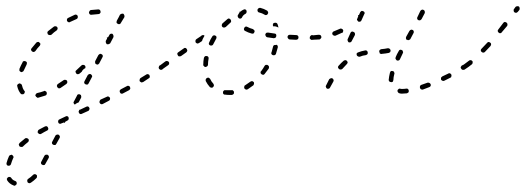

<svg xmlns="http://www.w3.org/2000/svg" viewBox="-48 -291 1679 613"><path d="M-17 274Q-20 273 -22 275Q-24 275 -24 277Q-25 278 -26 279Q-26 281 -26 282Q-25 284 -25 285Q-18 296 -5 301Q-3 302 -2 302Q0 302 1 301Q2 300 3 299Q5 298 5 297Q6 294 5 291Q4 288 1 287Q-8 284 -12 277Q-14 274 -17 274ZM40 282Q39 283 39 285Q39 286 39 288Q40 289 40 291Q42 293 45 294Q48 294 51 292Q60 286 68 278Q69 276 70 275Q70 274 70 272Q70 271 70 269Q69 268 68 267Q66 265 63 265Q60 265 58 267Q50 275 42 280Q41 281 40 282ZM-5 209Q-6 206 -9 204Q-10 203 -12 203Q-13 203 -14 204Q-16 204 -17 205Q-18 206 -19 207Q-24 218 -27 229Q-28 230 -27 232Q-27 233 -27 234Q-26 236 -25 237Q-23 238 -22 238Q-19 239 -16 237Q-14 236 -13 233Q-10 223 -6 214Q-4 212 -5 209ZM83 231Q84 234 87 235Q88 236 89 236Q91 236 92 236Q94 236 95 235Q96 234 97 232L107 214Q109 211 108 208Q107 205 104 203Q103 203 101 203Q100 202 99 203Q97 203 96 204Q95 205 94 206L84 225Q82 228 83 231ZM44 158Q44 155 43 153Q42 152 40 151Q39 150 38 150Q36 150 35 150Q33 150 32 151Q23 158 15 165Q14 166 13 168Q12 169 12 171Q12 172 13 173Q13 175 14 176Q16 178 19 178Q23 179 25 177Q32 170 41 163Q43 162 44 158ZM118 167Q119 170 122 171Q123 172 124 172Q126 172 127 172Q129 172 130 171Q131 170 132 168L142 150Q144 147 143 144Q142 141 139 139Q136 138 133 139Q130 140 129 142L119 161Q117 164 118 167ZM106 122Q107 119 105 116Q105 115 104 114Q102 113 101 112Q100 112 98 112Q97 112 95 113Q85 118 76 123Q75 124 74 125Q73 126 73 128Q72 129 72 131Q73 132 73 133Q75 136 78 137Q81 138 84 136Q92 131 102 126Q105 125 106 122ZM159 101Q160 100 160 98L167 94Q170 93 171 90Q172 87 171 84Q170 81 167 80Q164 79 161 81L142 90Q139 91 138 94Q137 97 138 100Q139 103 142 104Q145 105 148 103L156 100Q157 101 159 101ZM236 61Q237 60 237 59Q238 58 238 56Q238 55 237 53Q236 50 233 49Q230 48 227 50L208 59Q206 59 205 60Q204 62 204 63Q203 64 203 66Q203 67 204 69Q205 72 208 73Q211 74 214 72L234 63Q235 63 236 61ZM187 38Q186 35 188 33L198 14Q198 12 200 11Q201 11 202 10Q204 10 205 10Q207 10 208 11Q211 12 211 15Q212 18 211 21L203 36L198 38Q194 40 191 43Q191 43 191 43Q191 43 191 43Q188 41 187 38ZM303 27Q304 24 303 21Q302 20 301 19Q300 18 298 17Q297 17 295 17Q294 17 293 18L273 27Q271 29 270 32Q269 35 270 37Q271 39 272 40Q273 41 274 41Q276 42 277 42Q279 41 280 41L299 31Q302 30 303 27ZM101 10Q102 7 101 4Q101 3 100 2Q99 1 97 0Q96 -1 95 -1Q93 -1 92 0Q81 4 71 6Q70 6 69 7Q67 8 67 9Q66 10 65 12Q65 13 65 15Q66 16 67 17Q67 19 69 19Q70 20 71 21Q73 21 74 21Q85 18 97 14Q100 13 101 10ZM21 10Q22 10 24 10Q25 10 26 10Q28 9 29 8Q31 6 31 3Q32 0 29 -2Q24 -9 22 -19Q21 -20 21 -21Q20 -23 18 -23Q17 -24 16 -25Q14 -25 13 -24Q10 -24 8 -21Q6 -19 7 -16Q10 -2 18 8Q19 9 21 10ZM368 -8Q368 -11 367 -13Q366 -15 365 -16Q364 -16 362 -17Q361 -17 360 -17Q358 -17 357 -16L338 -6Q335 -4 334 -1Q334 2 335 4Q336 6 337 7Q338 7 339 8Q341 8 342 8Q344 8 345 7L364 -3Q367 -5 368 -8ZM167 -28Q167 -31 166 -33Q165 -35 164 -35Q162 -36 161 -36Q159 -37 158 -36Q156 -36 155 -35Q146 -29 137 -23Q136 -22 135 -21Q134 -20 134 -18Q133 -17 134 -15Q134 -14 135 -13Q135 -11 137 -11Q138 -10 139 -9Q141 -9 142 -9Q144 -10 145 -10Q154 -16 164 -23Q166 -25 167 -28ZM221 -26Q222 -23 225 -22Q226 -21 228 -21Q229 -21 231 -21Q232 -21 233 -22Q234 -23 235 -25L245 -44Q247 -46 246 -49Q245 -52 242 -54Q241 -54 239 -55Q238 -55 236 -54Q235 -54 234 -53Q233 -52 232 -51L222 -32Q220 -29 221 -26ZM430 -45Q431 -48 429 -51Q429 -52 427 -53Q426 -54 425 -54Q423 -55 422 -54Q420 -54 419 -53Q410 -48 401 -42Q398 -40 398 -37Q397 -34 398 -32Q399 -30 400 -30Q402 -29 403 -28Q404 -28 406 -28Q407 -29 409 -29Q418 -35 427 -41Q430 -42 430 -45ZM200 -54Q197 -54 195 -57Q194 -58 194 -59Q193 -61 193 -62Q193 -64 194 -65Q195 -66 196 -67Q204 -74 212 -82Q214 -84 217 -84Q220 -84 223 -82Q224 -80 225 -78Q225 -75 224 -73Q221 -72 219 -70Q215 -67 213 -62Q209 -59 206 -56Q203 -54 200 -54ZM14 -68Q14 -67 14 -65Q15 -64 16 -63Q17 -62 19 -61Q22 -60 24 -62Q27 -63 28 -66Q32 -75 37 -85Q38 -88 38 -91Q37 -94 34 -95Q33 -96 31 -96Q30 -96 28 -96Q27 -95 26 -95Q24 -94 24 -92Q18 -81 14 -71Q14 -70 14 -68ZM474 -73Q475 -74 475 -76Q476 -77 475 -79Q475 -80 474 -81Q472 -84 469 -84Q466 -85 464 -83L462 -82Q460 -81 460 -80Q459 -78 459 -77Q458 -75 459 -74Q459 -72 460 -71Q462 -69 465 -68Q468 -68 470 -69L472 -71Q474 -72 474 -73ZM256 -90Q256 -87 259 -86Q261 -85 262 -85Q263 -85 265 -85Q266 -86 267 -87Q269 -88 269 -89L279 -108Q281 -111 280 -114Q279 -117 276 -118Q275 -119 274 -119Q272 -119 271 -119Q269 -118 268 -117Q267 -116 266 -115L256 -96Q255 -93 256 -90ZM51 -132Q52 -129 54 -127Q57 -125 60 -125Q63 -126 65 -128Q71 -137 79 -145Q80 -146 80 -147Q81 -149 81 -150Q81 -152 80 -153Q79 -154 78 -155Q76 -158 73 -157Q70 -157 68 -155Q60 -146 53 -137Q51 -135 51 -132ZM293 -171Q293 -171 293 -171Q293 -171 293 -171Q293 -170 294 -168L290 -161Q289 -158 290 -155Q291 -152 293 -150Q296 -149 299 -150Q302 -151 304 -153L314 -172Q315 -175 314 -178Q313 -181 311 -183Q308 -184 305 -183Q302 -182 301 -179L297 -172Q295 -172 293 -171ZM104 -190Q104 -188 103 -187Q103 -185 104 -184Q104 -183 105 -181Q106 -180 107 -180Q109 -179 110 -179Q112 -179 113 -179Q115 -180 116 -180Q124 -188 133 -194Q135 -196 136 -199Q136 -202 135 -204Q133 -207 130 -207Q127 -208 124 -206Q115 -199 106 -192Q105 -191 104 -190ZM331 -236Q331 -236 331 -236L325 -225Q324 -222 324 -219Q325 -216 328 -215Q331 -213 334 -214Q337 -215 338 -218L349 -236Q350 -239 349 -242Q348 -245 346 -247Q343 -248 340 -247Q337 -246 335 -244L331 -236Q331 -236 331 -236ZM166 -230Q165 -227 166 -224Q168 -221 171 -220Q174 -219 176 -221Q186 -226 196 -230Q199 -231 200 -234Q201 -237 200 -240Q199 -243 196 -244Q193 -245 191 -244Q180 -239 170 -234Q167 -233 166 -230ZM238 -256Q236 -253 236 -250Q237 -247 239 -245Q242 -243 245 -244Q256 -245 266 -246Q269 -246 271 -248Q274 -251 273 -254Q273 -257 271 -259Q269 -261 266 -261Q254 -260 242 -259Q239 -258 238 -256Z M693 12Q694 11 695 11Q697 10 698 9Q698 8 699 6Q699 5 699 3Q699 0 696 -2Q694 -4 691 -3Q686 -3 682 -3Q677 -3 672 -3Q669 -4 667 -2Q664 0 664 3Q664 5 664 6Q664 7 665 9Q666 10 668 11Q669 11 670 11Q676 12 682 12Q687 12 693 12ZM762 -21Q763 -22 763 -23Q763 -25 763 -26Q763 -28 762 -29Q760 -31 757 -32Q754 -32 751 -30Q743 -24 735 -19Q732 -18 732 -15Q731 -12 732 -9Q733 -8 734 -7Q736 -6 737 -5Q738 -5 740 -5Q741 -5 743 -6Q752 -12 760 -18Q762 -19 762 -21ZM624 -12Q625 -11 627 -11Q628 -11 630 -11Q631 -12 632 -13Q635 -15 635 -18Q635 -21 633 -24Q627 -30 623 -39Q622 -40 621 -41Q620 -42 618 -43Q617 -43 615 -43Q614 -43 613 -42Q610 -41 609 -38Q608 -35 609 -32Q614 -22 622 -13Q623 -12 624 -12ZM811 -78Q810 -81 807 -83Q806 -84 805 -84Q803 -84 802 -84Q800 -84 799 -83Q798 -82 797 -81Q792 -72 786 -64Q785 -63 784 -62Q784 -60 784 -59Q784 -57 785 -56Q786 -55 787 -54Q788 -53 789 -53Q791 -52 792 -52Q794 -53 795 -53Q796 -54 797 -55Q804 -64 810 -72Q811 -75 811 -78ZM491 -85Q492 -86 492 -88Q492 -89 492 -91Q492 -92 491 -93Q489 -96 486 -96Q483 -97 480 -95Q470 -87 464 -83Q463 -82 462 -81Q461 -80 461 -78Q460 -77 461 -75Q461 -74 462 -73Q464 -70 467 -70Q470 -69 472 -71Q478 -75 489 -83Q490 -84 491 -85ZM603 -80Q605 -77 608 -77Q609 -77 611 -78Q612 -78 613 -79Q614 -80 615 -81Q616 -83 616 -84Q616 -94 618 -104Q618 -105 618 -107Q618 -108 617 -109Q616 -111 615 -111Q614 -112 612 -112Q609 -113 606 -111Q604 -109 603 -106Q601 -96 601 -85Q600 -82 603 -80ZM550 -129Q550 -132 548 -135Q547 -136 546 -137Q545 -138 543 -138Q542 -138 541 -138Q539 -137 538 -136L521 -124Q519 -123 518 -120Q518 -117 520 -114Q521 -111 524 -111Q528 -111 530 -112L547 -124Q549 -126 550 -129ZM839 -142Q839 -144 838 -145Q837 -146 837 -147Q836 -147 835 -148Q835 -148 835 -148Q831 -147 827 -147Q826 -146 825 -145Q825 -144 824 -143Q822 -134 819 -124Q818 -123 818 -121Q818 -120 819 -118Q820 -117 821 -116Q822 -115 823 -115Q826 -114 829 -115Q832 -116 833 -119Q836 -129 839 -140Q839 -141 839 -142ZM619 -150Q620 -147 623 -146Q626 -145 629 -146Q632 -147 633 -150Q637 -158 642 -167Q644 -170 643 -173Q643 -176 640 -177Q637 -179 634 -178Q631 -177 630 -175Q624 -166 620 -156Q618 -153 619 -150ZM582 -152Q579 -153 577 -155Q576 -157 576 -158Q576 -160 576 -161Q576 -162 577 -164Q578 -165 579 -166L594 -176L596 -178Q598 -179 601 -179Q603 -179 605 -177Q602 -172 599 -166Q598 -163 597 -160L588 -154Q585 -152 582 -152ZM954 -166Q956 -168 957 -171Q957 -172 956 -174Q955 -175 954 -176Q953 -177 952 -178Q951 -178 949 -179H948Q945 -179 943 -176Q941 -174 941 -171Q941 -170 941 -168Q942 -167 943 -166Q944 -165 945 -164Q947 -164 948 -164H949Q952 -163 954 -166ZM903 -166Q905 -168 905 -172Q905 -175 903 -177Q901 -179 898 -179L878 -180Q874 -180 872 -178Q870 -176 870 -173Q870 -170 872 -168Q874 -165 877 -165L897 -164Q900 -164 903 -166ZM832 -171Q834 -173 834 -176Q835 -179 833 -182Q831 -184 828 -184Q817 -186 808 -187Q805 -187 802 -186Q800 -184 799 -181Q799 -178 801 -175Q802 -173 805 -172Q815 -171 826 -169Q829 -169 832 -171ZM761 -184Q763 -185 764 -188Q765 -190 765 -191Q765 -193 764 -194Q763 -195 762 -196Q761 -197 760 -198Q749 -201 742 -205Q739 -207 736 -206Q733 -205 732 -202Q730 -199 731 -196Q732 -193 735 -192Q744 -187 755 -184Q758 -183 761 -184ZM660 -210Q660 -207 662 -205Q664 -203 667 -203Q670 -203 673 -205Q680 -212 687 -218Q690 -220 690 -223Q690 -226 688 -229Q686 -231 683 -232Q680 -232 678 -230Q670 -223 662 -216Q660 -213 660 -210ZM823 -211Q823 -213 824 -214Q824 -216 825 -217Q827 -218 828 -218Q831 -219 834 -218Q837 -217 838 -214Q840 -209 841 -203Q836 -206 830 -207Q827 -207 824 -207Q824 -208 824 -208Q823 -210 823 -211ZM719 -254Q718 -254 717 -254Q717 -253 717 -252Q717 -252 717 -252Q714 -247 711 -242Q710 -239 712 -236Q713 -233 716 -232Q719 -231 721 -232Q724 -233 725 -236Q728 -243 736 -247Q738 -248 739 -251Q740 -254 739 -257Q738 -260 735 -261Q732 -262 729 -260Q724 -258 720 -254Q719 -254 719 -254ZM778 -265Q775 -263 774 -260Q774 -259 774 -257Q775 -256 775 -254Q776 -253 777 -252Q779 -251 780 -251Q789 -249 797 -244Q798 -244 799 -243Q801 -243 802 -243Q804 -244 805 -244Q806 -245 807 -247Q809 -249 808 -252Q807 -255 805 -257Q795 -263 783 -266Q780 -266 778 -265Z M1251 7Q1252 6 1253 6Q1255 5 1256 4Q1257 3 1257 1Q1257 0 1257 -2Q1257 -5 1254 -7Q1252 -9 1249 -8Q1242 -7 1235 -7Q1232 -7 1229 -8Q1228 -8 1226 -8Q1225 -7 1224 -6Q1222 -5 1222 -4Q1221 -3 1221 -1Q1221 2 1223 4Q1225 7 1228 7Q1231 8 1235 8Q1242 8 1251 7ZM1327 -17Q1328 -19 1327 -22Q1326 -24 1325 -25Q1324 -26 1323 -26Q1322 -27 1320 -27Q1319 -27 1317 -27Q1307 -23 1297 -20Q1294 -19 1293 -16Q1292 -13 1293 -10Q1293 -9 1294 -8Q1295 -7 1296 -6Q1298 -5 1299 -5Q1301 -5 1302 -5Q1312 -9 1323 -13Q1326 -14 1327 -17ZM1017 -36Q1016 -39 1013 -41Q1011 -42 1008 -41Q1005 -40 1003 -38Q998 -29 993 -18Q992 -17 992 -16Q992 -14 993 -13Q993 -11 994 -10Q995 -9 996 -8Q999 -7 1002 -8Q1005 -9 1006 -12Q1012 -22 1016 -30Q1018 -33 1017 -36ZM1195 -31Q1197 -29 1200 -29Q1202 -28 1203 -29Q1204 -29 1206 -30Q1207 -31 1207 -33Q1208 -34 1208 -36Q1208 -44 1211 -55Q1212 -57 1211 -58Q1211 -60 1210 -61Q1210 -62 1209 -63Q1207 -64 1206 -64Q1203 -65 1200 -64Q1198 -62 1197 -59Q1194 -47 1193 -36Q1193 -33 1195 -31ZM1393 -47Q1394 -50 1393 -53Q1392 -54 1391 -55Q1390 -56 1389 -57Q1387 -57 1386 -57Q1384 -57 1383 -56Q1373 -51 1364 -47Q1363 -46 1362 -45Q1361 -44 1360 -43Q1360 -41 1360 -40Q1360 -38 1360 -37Q1362 -34 1365 -33Q1368 -32 1370 -33Q1380 -38 1390 -43Q1393 -44 1393 -47ZM1440 -76Q1441 -79 1439 -81Q1438 -83 1437 -83Q1436 -84 1434 -84Q1433 -85 1431 -84Q1430 -84 1429 -83Q1428 -82 1427 -82Q1425 -81 1425 -80Q1424 -78 1423 -77Q1423 -75 1423 -74Q1424 -72 1425 -71Q1426 -69 1429 -68Q1432 -68 1435 -69Q1436 -70 1437 -71Q1440 -73 1440 -76ZM1062 -91Q1062 -94 1060 -96Q1058 -99 1055 -99Q1052 -99 1049 -97Q1041 -90 1033 -81Q1031 -79 1031 -76Q1032 -73 1034 -71Q1036 -69 1039 -69Q1043 -69 1045 -71Q1052 -79 1059 -86Q1061 -88 1062 -91ZM1215 -106Q1214 -104 1215 -103Q1216 -101 1217 -100Q1218 -99 1219 -98Q1222 -97 1225 -98Q1228 -99 1229 -102Q1233 -111 1238 -121Q1239 -123 1239 -124Q1239 -126 1238 -127Q1238 -128 1237 -130Q1236 -131 1235 -131Q1232 -133 1229 -132Q1226 -131 1225 -128Q1219 -118 1215 -108Q1215 -107 1215 -106ZM1125 -118Q1127 -121 1126 -124Q1126 -127 1123 -129Q1121 -131 1118 -130Q1106 -128 1096 -124Q1093 -123 1091 -121Q1090 -118 1091 -115Q1092 -112 1095 -111Q1098 -109 1101 -110Q1110 -114 1120 -115Q1123 -116 1125 -118ZM1198 -125Q1199 -128 1199 -131Q1198 -134 1195 -136Q1193 -137 1190 -137Q1181 -135 1169 -134Q1166 -133 1164 -131Q1162 -128 1163 -125Q1163 -124 1164 -123Q1164 -121 1165 -120Q1167 -119 1168 -119Q1169 -118 1171 -119Q1183 -120 1193 -122Q1196 -123 1198 -125ZM1062 -161Q1063 -158 1065 -156Q1068 -155 1071 -156Q1074 -157 1075 -160L1085 -179Q1086 -182 1085 -185Q1084 -188 1081 -189Q1078 -191 1075 -190Q1072 -189 1071 -186L1062 -166Q1061 -164 1062 -161ZM1248 -171Q1248 -169 1248 -168Q1249 -167 1249 -165Q1250 -164 1252 -164Q1254 -162 1257 -163Q1260 -164 1262 -166L1272 -185Q1273 -186 1273 -188Q1273 -189 1273 -191Q1273 -192 1272 -193Q1271 -195 1270 -195Q1267 -197 1264 -196Q1261 -195 1259 -192L1249 -174Q1248 -172 1248 -171ZM974 -166Q975 -167 976 -168Q977 -169 978 -171Q978 -172 978 -174Q977 -177 975 -179Q972 -180 969 -180Q958 -179 949 -178Q946 -178 944 -176Q941 -174 942 -171Q942 -169 942 -168Q943 -167 944 -166Q945 -165 946 -164Q948 -163 949 -164Q959 -164 971 -165Q973 -165 974 -166ZM1046 -187Q1047 -188 1047 -190Q1048 -191 1048 -193Q1048 -194 1047 -196Q1046 -198 1043 -199Q1040 -201 1037 -199Q1028 -195 1018 -191Q1015 -190 1014 -188Q1012 -185 1013 -182Q1014 -181 1015 -179Q1016 -178 1017 -178Q1018 -177 1020 -177Q1021 -177 1023 -177Q1033 -181 1043 -186Q1045 -186 1046 -187ZM1096 -243Q1096 -243 1095 -243Q1095 -241 1096 -240L1093 -232Q1091 -230 1092 -227Q1094 -224 1096 -222Q1099 -221 1102 -222Q1105 -223 1106 -226L1115 -246Q1117 -248 1116 -251Q1115 -254 1112 -255Q1110 -256 1109 -256Q1107 -256 1106 -256Q1105 -255 1104 -254Q1102 -253 1102 -252L1098 -243Q1097 -243 1096 -243ZM1284 -231Q1285 -228 1287 -227Q1289 -226 1290 -226Q1292 -226 1293 -226Q1295 -227 1296 -228Q1297 -229 1298 -230Q1304 -241 1308 -249Q1309 -252 1308 -255Q1307 -258 1305 -259Q1302 -261 1299 -260Q1296 -259 1294 -256Q1290 -248 1285 -237Q1283 -234 1284 -231Z M1461 -91Q1462 -94 1460 -96Q1458 -99 1454 -99Q1451 -99 1449 -97Q1439 -89 1429 -82Q1427 -81 1427 -80Q1426 -78 1426 -77Q1425 -75 1426 -74Q1426 -73 1427 -71Q1429 -69 1432 -68Q1435 -68 1437 -70Q1448 -77 1459 -86Q1461 -88 1461 -91ZM1520 -150Q1520 -153 1517 -155Q1516 -156 1515 -156Q1514 -157 1512 -157Q1511 -157 1509 -156Q1508 -155 1507 -154Q1498 -144 1489 -135Q1487 -133 1487 -130Q1487 -127 1490 -125Q1492 -123 1495 -123Q1498 -123 1500 -125Q1509 -134 1518 -144Q1520 -147 1520 -150ZM1572 -214Q1572 -217 1569 -219Q1568 -220 1567 -220Q1565 -221 1564 -221Q1562 -220 1561 -220Q1560 -219 1559 -218L1543 -197Q1541 -195 1541 -192Q1542 -188 1544 -187Q1545 -186 1547 -185Q1548 -185 1549 -185Q1551 -185 1552 -186Q1554 -187 1554 -188L1571 -208Q1573 -211 1572 -214ZM1611 -265Q1611 -268 1609 -270Q1606 -272 1603 -271Q1600 -271 1598 -269L1593 -262Q1591 -260 1592 -257Q1592 -254 1594 -252Q1597 -250 1600 -250Q1603 -251 1605 -253L1610 -259Q1612 -262 1611 -265Z"/></svg>

Font: FRB American Cursive Dashed Extralight
Style: Italic
Weight: 200
Italic angle: -25°
Version: Version 2.0;Modular Font Editor K font №1